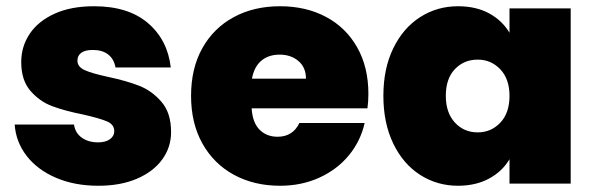

<svg xmlns="http://www.w3.org/2000/svg" viewBox="-20 -588 1904 615"><path d="M295 7Q219 7 159.5 -18.5Q100 -44 65.5 -88.5Q31 -133 27 -189H217Q221 -162 242 -147Q263 -132 294 -132Q318 -132 332 -142Q346 -152 346 -168Q346 -189 323 -199Q300 -209 247 -221Q187 -233 147 -248Q107 -263 77.5 -297Q48 -331 48 -389Q48 -439 75 -479.5Q102 -520 154.5 -544Q207 -568 281 -568Q391 -568 454 -514Q517 -460 527 -372H350Q345 -399 326.5 -413.5Q308 -428 277 -428Q253 -428 240.5 -419Q228 -410 228 -394Q228 -374 251 -363.5Q274 -353 325 -342Q386 -329 426.5 -313Q467 -297 497.5 -261.5Q528 -226 528 -165Q528 -116 499.5 -77Q471 -38 418.5 -15.5Q366 7 295 7Z M1160 -287Q1160 -264 1157 -241H786Q789 -195 811.5 -172.5Q834 -150 869 -150Q918 -150 939 -194H1148Q1135 -136 1097.5 -90.5Q1060 -45 1003 -19Q946 7 877 7Q794 7 729.5 -28Q665 -63 628.5 -128Q592 -193 592 -281Q592 -369 628 -433.5Q664 -498 728.5 -533Q793 -568 877 -568Q960 -568 1024 -534Q1088 -500 1124 -436.5Q1160 -373 1160 -287ZM960 -336Q960 -372 936 -392.5Q912 -413 876 -413Q840 -413 817 -393.5Q794 -374 787 -336Z M1208 -281Q1208 -368 1239.5 -433Q1271 -498 1325.5 -533Q1380 -568 1447 -568Q1505 -568 1547 -545Q1589 -522 1612 -483V-561H1808V0H1612V-78Q1589 -39 1546.5 -16Q1504 7 1447 7Q1380 7 1325.5 -28Q1271 -63 1239.5 -128.5Q1208 -194 1208 -281ZM1612 -281Q1612 -335 1582.5 -366Q1553 -397 1510 -397Q1466 -397 1437 -366.5Q1408 -336 1408 -281Q1408 -227 1437 -195.5Q1466 -164 1510 -164Q1553 -164 1582.5 -195Q1612 -226 1612 -281Z"/></svg>

Font: DVN-Poppins ExtBd
Style: Regular
Weight: 800
Designer: Ninad Kale (Devanagari), Jonny Pinhorn (Latin)
Foundry: Indian Type Foundry
Version: 4.004